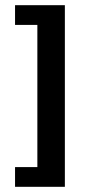

<svg xmlns="http://www.w3.org/2000/svg" viewBox="-20 -720 338 740"><path d="M38 -76H124V-624H38V-700H230V0H38Z"/></svg>

Font: Bebas Kai
Style: Regular
Weight: 400
Designer: Ryoichi Tsunekawa
Foundry: Dharma Type
Version: Version 1.001;PS 001.001;hotconv 1.0.70;makeotf.lib2.5.58329